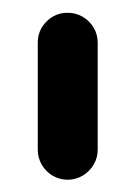

<svg xmlns="http://www.w3.org/2000/svg" viewBox="-20 -544 215 305"><path d="M40 -306.3V-476.3Q40 -495.9 53.9 -509.8Q67.8 -523.7 87.4 -523.7Q100.4 -523.7 111.3 -517.4Q122.2 -511.1 128.7 -500.2Q135.2 -489.3 135.2 -476.3V-306.3Q135.2 -293.3 128.7 -282.4Q122.2 -271.5 111.3 -265Q100.4 -258.5 87.4 -258.5Q74.4 -258.5 63.5 -265Q52.6 -271.5 46.3 -282.4Q40 -293.3 40 -306.3Z"/></svg>

Font: 26F Galaxy Hebrew Extra Bold
Style: Regular
Weight: 800
Designer: C₂₉H₂₅N₃O₅
Version: Version 1.000